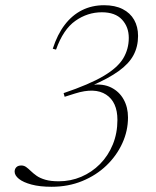

<svg xmlns="http://www.w3.org/2000/svg" viewBox="-20 -705 596 735"><path d="M205 -11Q250.5 -11 291 -28.2Q331.5 -45.5 362.8 -77Q394 -108.5 411.8 -151.8Q429.5 -195 429.5 -246Q429.5 -314.5 386.2 -342.8Q343 -371 267 -347L227.5 -334.5L223.5 -348.5Q322.5 -382 376.8 -414.2Q431 -446.5 452 -482Q473 -517.5 473 -560Q473 -602 447 -630Q421 -658 370 -658Q315 -658 268.5 -625.2Q222 -592.5 194.5 -515L182 -518.5Q199.5 -573 227.8 -610Q256 -647 294 -666Q332 -685 378.5 -685Q420.5 -685 449.5 -670.2Q478.5 -655.5 493.5 -629Q508.5 -602.5 508.5 -567.5Q508.5 -526.5 491 -493.8Q473.5 -461 434.2 -432.8Q395 -404.5 330 -376.5V-380Q374.5 -385.5 405.5 -370Q436.5 -354.5 453.2 -324.5Q470 -294.5 470 -255.5Q470 -204 448.2 -156.5Q426.5 -109 387.5 -71.5Q348.5 -34 295 -12Q241.5 10 177.5 10Q132.5 10 100.8 1.5Q69 -7 52.5 -20.2Q36 -33.5 36 -48Q36 -58 42.5 -64.8Q49 -71.5 61.5 -71.5Q72 -71.5 80.2 -65.5Q88.5 -59.5 97.8 -50.5Q107 -41.5 120 -32.2Q133 -23 153.5 -17Q174 -11 205 -11Z"/></svg>

Font: Newsreader 24pt ExtraLight
Style: Italic
Weight: 250
Italic angle: -17°
Designer: Hugues Gentile
Foundry: Production Type
Version: Version 1.003